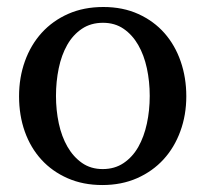

<svg xmlns="http://www.w3.org/2000/svg" viewBox="-20 -514 584 546"><path d="M405.8 -241.2Q405.8 -282.2 397.7 -319.8Q389.6 -357.4 373 -386.2Q356.4 -415 331.5 -432.1Q306.6 -449.2 272.9 -449.2Q238.3 -449.2 212.9 -432.1Q187.5 -415 171.1 -386.2Q154.8 -357.4 147 -319.8Q139.2 -282.2 139.2 -241.2Q139.2 -200.7 147.2 -163.1Q155.3 -125.5 171.9 -96.7Q188.5 -67.9 213.4 -50.5Q238.3 -33.2 272 -33.2Q306.2 -33.2 331.5 -50.3Q356.9 -67.4 373.3 -96.2Q389.6 -125 397.7 -162.6Q405.8 -200.2 405.8 -241.2ZM509.8 -240.2Q509.8 -187 492.9 -140.9Q476.1 -94.7 445.1 -60.8Q414.1 -26.9 369.9 -7.3Q325.7 12.2 271 12.2Q216.3 12.2 172.4 -7.1Q128.4 -26.4 97.7 -60.1Q66.9 -93.8 50.5 -139.9Q34.2 -186 34.2 -240.2Q34.2 -293.5 50.8 -339.8Q67.4 -386.2 98.6 -420.7Q129.9 -455.1 174.1 -474.6Q218.3 -494.1 273.9 -494.1Q329.6 -494.1 373.5 -474.1Q417.5 -454.1 447.8 -419.7Q478 -385.3 493.9 -339.1Q509.8 -293 509.8 -240.2Z"/></svg>

Font: Charis SIL CyrE
Style: Regular
Weight: 400
Foundry: SIL International
Version: Version 5.000